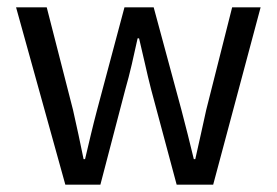

<svg xmlns="http://www.w3.org/2000/svg" viewBox="-20 -506 758 526"><path d="M159 0 24 -486H108L180 -205Q188 -170 195 -137Q202 -104 209 -70H213Q221 -104 229 -137.5Q237 -171 246 -205L321 -486H401L477 -205Q486 -170 494.5 -137Q503 -104 511 -70H515Q523 -104 530 -137Q537 -170 545 -205L616 -486H694L564 0H464L394 -261Q385 -296 377.5 -330Q370 -364 361 -401H357Q349 -364 341 -329.5Q333 -295 323 -260L255 0Z"/></svg>

Font: Source Sans Pro
Style: Regular
Weight: 400
Designer: Paul D. Hunt
Foundry: Adobe Systems Incorporated
Version: Version 2.021;PS 2.000;hotconv 1.0.86;makeotf.lib2.5.63406